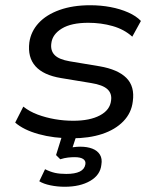

<svg xmlns="http://www.w3.org/2000/svg" viewBox="-20 -519 604 733"><path d="M255 9Q185 9 127.5 -7Q70 -23 38 -51L69 -112Q93 -93 124 -81.5Q155 -70 189.5 -64Q224 -58 260 -58Q323 -58 361.5 -78.5Q400 -99 404 -135Q408 -162 390 -178.5Q372 -195 328 -202L213 -221Q146 -232 115.5 -266Q85 -300 92 -357Q98 -399 127.5 -431Q157 -463 207.5 -481Q258 -499 324 -499Q365 -499 402 -492Q439 -485 469.5 -471.5Q500 -458 518 -439L485 -379Q454 -407 410 -419.5Q366 -432 317 -432Q252 -432 216 -410Q180 -388 176 -354Q172 -326 188.5 -309Q205 -292 246 -285L360 -266Q430 -254 462.5 -221.5Q495 -189 487 -132Q482 -88 451 -56Q420 -24 370 -7.5Q320 9 255 9ZM227 194Q199 194 172.5 188.5Q146 183 130 173L152 127Q172 137 190 141Q208 145 233 145Q266 145 284.5 136Q303 127 306 108Q308 95 297.5 88Q287 81 265 81Q253 81 239.5 82.5Q226 84 210 89L194 73L223 -20H278L253 56L229 49Q245 45 259.5 43Q274 41 286 41Q313 41 332.5 48.5Q352 56 361.5 71.5Q371 87 367 110Q363 149 324.5 171.5Q286 194 227 194Z"/></svg>

Font: Nunito Sans 10pt SemiExpanded
Style: Italic
Weight: 400
Width: 6
Italic angle: -9°
Designer: Vernon Adams
Foundry: Vernon Adams
Version: Version 3.101;gftools[0.9.27]